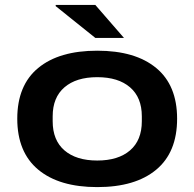

<svg xmlns="http://www.w3.org/2000/svg" viewBox="-20 -744 786 776"><path d="M481 -590.8H365.2L205.1 -719.2V-724.1H365.2ZM373 -539.1Q526.9 -539.1 611.3 -469.2Q695.8 -399.4 695.8 -264.2Q695.8 -128.4 611.3 -58.1Q526.9 12.2 373 12.2Q219.2 12.2 134.5 -58.3Q49.8 -128.9 49.8 -264.2Q49.8 -399.4 134.3 -469.2Q218.8 -539.1 373 -539.1ZM553.2 -253.9V-273.9Q553.2 -350.1 505.6 -391.1Q458 -432.1 373 -432.1Q288.1 -432.1 240.5 -391.1Q192.9 -350.1 192.9 -273.9V-253.9Q192.9 -177.2 240.5 -136.2Q288.1 -95.2 373 -95.2Q458 -95.2 505.6 -136.2Q553.2 -177.2 553.2 -253.9Z"/></svg>

Font: Archivo Expanded SemiBold
Style: Regular
Weight: 600
Width: 7
Designer: Hector Gatti
Foundry: Omnibus-Type
Version: Version 2.001